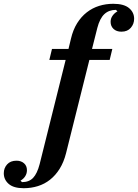

<svg xmlns="http://www.w3.org/2000/svg" viewBox="-196 -780 727 1012"><path d="M-71 212Q-124 212 -150 189.5Q-176 167 -176 133Q-176 106 -158.5 86.5Q-141 67 -109 67Q-85 67 -69.5 80.5Q-54 94 -54 117Q-54 135 -63.5 149.5Q-73 164 -88 172L-80 180Q-43 180 -21.5 157.5Q0 135 13 85L150 -464H64L78 -522H165L178 -576Q189 -623 210.5 -657.5Q232 -692 261.5 -715Q291 -738 326.5 -749Q362 -760 401 -760Q457 -760 484 -737.5Q511 -715 511 -681Q511 -654 493.5 -633.5Q476 -613 444 -613Q418 -613 402.5 -627.5Q387 -642 387 -665Q387 -683 397.5 -697.5Q408 -712 423 -720L415 -728Q378 -728 354 -705.5Q330 -683 317 -633L289 -522H396L382 -464H275L152 28Q140 75 118.5 109.5Q97 144 68 167Q39 190 3.5 201Q-32 212 -71 212Z"/></svg>

Font: IBM Plex Serif SemiBold
Style: Italic
Weight: 600
Italic angle: -14°
Designer: Mike Abbink, Paul van der Laan, Pieter van Rosmalen
Foundry: Bold Monday
Version: Version 2.5